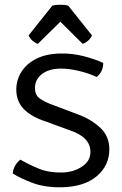

<svg xmlns="http://www.w3.org/2000/svg" viewBox="-20 -781 518 813"><path d="M34 -46.5Q35 -63 44.5 -79.8Q54 -96.5 66.5 -105Q99.5 -85.5 142.8 -67.5Q186 -49.5 241.5 -50.5Q289.5 -51 326.2 -74.8Q363 -98.5 363 -138Q363 -201 273.5 -230L172.5 -267Q112.5 -286.5 80.8 -319.2Q49 -352 49 -401.5Q49 -442.5 70.8 -477Q92.5 -511.5 134.2 -532.5Q176 -553.5 237 -554.5Q286.5 -555.5 334.8 -543Q383 -530.5 417 -514.5Q417 -477 389.5 -455Q354 -471.5 312.2 -481.2Q270.5 -491 235 -490.5Q185.5 -489.5 156.8 -466.8Q128 -444 128 -408Q128 -378.5 148.8 -363.5Q169.5 -348.5 211 -334L307.5 -297.5Q363 -278 403 -241.5Q443 -205 443 -149.5Q443 -79.5 389.2 -34.5Q335.5 10.5 239.5 12Q170.5 13 118.5 -6.2Q66.5 -25.5 34 -46.5ZM269 -757 369.5 -631Q363.5 -617.5 352.2 -608Q341 -598.5 330 -595.5L235.5 -689L140.5 -595.5Q129.5 -598.5 118.2 -608Q107 -617.5 101 -631L201.5 -757Q215 -761 235.5 -761Q255.5 -761 269 -757Z"/></svg>

Font: Signika SC Light
Style: Regular
Weight: 300
Designer: Anna Giedryś
Foundry: Anna Giedryś
Version: Version 2.000; ttfautohint (v1.8.3) -l 8 -r 50 -G 200 -x 9 -